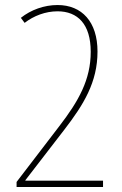

<svg xmlns="http://www.w3.org/2000/svg" viewBox="-20 -744 487 764"><path d="M390 0V-25H81V-27L236 -228C313 -328 368 -417 368 -539C368 -657 306 -724 209 -724C156 -724 103 -705 63 -673L78 -653C114 -681 161 -699 209 -699C289 -699 341 -648 341 -538C341 -427 293 -342 216 -242L46 -20V0Z"/></svg>

Font: Noto Sans Myanmar UI Condensed Thin
Style: Regular
Weight: 100
Width: 3
Designer: Monotype Design Team
Foundry: Monotype Imaging Inc.
Version: Version 2.103